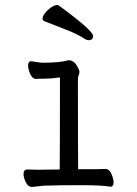

<svg xmlns="http://www.w3.org/2000/svg" viewBox="-20 -733 540 759"><path d="M107 6Q91 6 82 -12.5Q73 -31 73 -45Q73 -63 88 -63L128 -62L216 -63Q217 -110 217 -427Q181 -422 158 -422Q135 -422 123 -421Q108 -421 99.5 -440.5Q91 -460 91 -474Q91 -491 104 -491Q138 -485 148 -485Q217 -485 251 -495Q274 -495 288 -466Q294 -455 294 -449Q294 -442 291 -435.5Q288 -429 288 -416Q288 -129 289 -64Q384 -64 397 -65Q412 -65 420.5 -45.5Q429 -26 429 -12Q429 5 416 5Q381 -1 304 -1Q209 -1 153 1ZM330 -574Q325 -574 317 -578Q287 -598 244 -614.5Q201 -631 156 -649Q148 -653 148 -659Q148 -668 157.5 -680.5Q167 -693 181 -703Q195 -713 205 -713Q211 -713 213 -711Q348 -612 348 -591Q348 -574 330 -574Z"/></svg>

Font: LXGW WenKai Mono TC
Style: Regular
Weight: 400
Designer: LXGW / Fontworks Inc.
Foundry: LXGW / Fontworks Inc.
Version: Version 1.330